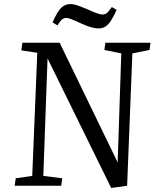

<svg xmlns="http://www.w3.org/2000/svg" viewBox="-20 -922 776 953"><path d="M564 -116 582 -657 498 -674 503 -710H727L722 -674L637 -657L611 0L532 11L216 -632L195 -49L289 -37L284 0H53L58 -37L140 -49L165 -660L86 -672L91 -710H276ZM471 -781Q451 -781 431 -787Q411 -793 384 -805Q324 -833 311 -833Q298 -833 289 -826.5Q280 -820 265 -796L241 -811Q264 -864 283.5 -883Q303 -902 331 -902Q341 -902 358.5 -897Q376 -892 416 -875Q446 -861 463 -855.5Q480 -850 489 -850Q501 -850 510.5 -857.5Q520 -865 535 -887L559 -873Q535 -820 516 -800.5Q497 -781 471 -781Z"/></svg>

Font: Literata 36pt
Style: Italic
Weight: 400
Italic angle: -2°
Designer: Latin by Veronika Burian and Jose Scaglione. Greek by Irene Vlachou. Cyrillic by Vera Evstafieva
Foundry: TypeTogether
Version: Version 3.002